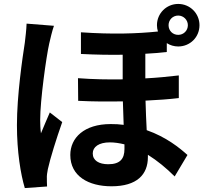

<svg xmlns="http://www.w3.org/2000/svg" viewBox="-20 -890 1040 975"><path d="M254 -759 115 -770C114 -738 109 -699 106 -673C94 -596 66 -406 66 -255C66 -119 85 -5 106 65L219 57C218 42 218 26 218 15C217 4 220 -17 223 -31C235 -86 267 -188 296 -270L233 -319C219 -286 202 -248 188 -213C185 -234 184 -262 184 -281C184 -381 215 -603 230 -669C234 -687 246 -738 254 -759ZM836 -762C836 -789 857 -811 885 -811C912 -811 934 -789 934 -762C934 -734 912 -713 885 -713C857 -713 836 -734 836 -762ZM612 -157V-133C612 -85 591 -56 530 -56C482 -56 451 -75 451 -111C451 -144 482 -167 538 -167C562 -167 587 -163 612 -157ZM777 -762C777 -751 779 -740 782 -730C675 -719 551 -715 391 -726V-616C469 -612 540 -611 603 -612V-487C530 -486 454 -487 376 -493L377 -378C454 -374 531 -374 604 -375L608 -256C587 -259 565 -260 542 -260C407 -260 337 -190 337 -103C337 5 430 56 546 56C676 56 731 -4 731 -92V-104C779 -74 825 -36 867 6L932 -103C893 -138 825 -194 725 -229C723 -275 720 -325 719 -379C781 -382 839 -386 888 -392V-507C836 -501 779 -495 718 -492V-617C757 -619 793 -622 827 -626V-671C844 -660 864 -654 885 -654C945 -654 993 -701 993 -762C993 -822 945 -870 885 -870C825 -870 777 -822 777 -762Z"/></svg>

Font: Noto Sans CJK TC
Style: Bold
Weight: 700
Designer: Ryoko NISHIZUKA 西塚涼子 (kana, bopomofo & ideographs); Paul D. Hunt (Latin, Greek & Cyrillic); Sandoll Communications 산돌커뮤니
Foundry: Adobe
Version: Version 2.004;hotconv 1.0.118;makeotfexe 2.5.65603